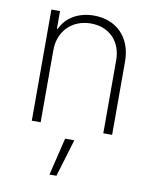

<svg xmlns="http://www.w3.org/2000/svg" viewBox="-88 -620 749 928"><g transform="rotate(10 287.0 -156.0)"><path d="M133.2 -353.7C133.2 -448.9 199.2 -512.4 290.1 -512.4C380.7 -512.4 440.7 -451 440.7 -358V0H484V-359.7C484 -479 408 -552.6 298.3 -552.6C220.5 -552.6 161.9 -515.6 136.4 -459.2H132.1V-545.5H89.8V0H133.2ZM219.1 241.5H253.2L308.6 57.5H263.5Z"/></g></svg>

Font: Karasuma Gothic
Style: Thin
Weight: 200
Designer: Rasmus Andersson / Ryoko Ishizuka
Foundry: rsms
Version: Version 1.00